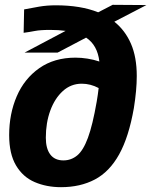

<svg xmlns="http://www.w3.org/2000/svg" viewBox="-20 -767 627 796"><path d="M219 -549H82L252 -639Q223 -643 188 -643Q147 -643 124 -638.5Q101 -634 78 -631L80 -728Q110 -734 142.5 -739.5Q175 -745 211 -745Q315 -745 387 -716L447 -747L587 -746L454 -677Q499 -641 523 -585.5Q547 -530 547 -452Q547 -394 535 -319Q514 -199 474 -127Q434 -55 373.5 -23Q313 9 233 9Q173 9 124 -12Q75 -33 46.5 -81Q18 -129 18 -207Q18 -295 49.5 -368Q81 -441 143 -484.5Q205 -528 293 -528Q317 -528 342.5 -524Q368 -520 392 -512Q384 -580 337 -611ZM170 -196Q170 -151 188.5 -126.5Q207 -102 243 -102Q275 -102 300 -122.5Q325 -143 344.5 -195.5Q364 -248 381 -346Q386 -375 389 -402Q355 -420 319 -420Q274 -420 240.5 -389.5Q207 -359 188.5 -308.5Q170 -258 170 -196Z"/></svg>

Font: Georama
Style: Bold Italic
Weight: 700
Italic angle: -9°
Designer: Jean-Baptiste Levee
Foundry: Production Type
Version: Version 1.000